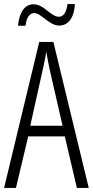

<svg xmlns="http://www.w3.org/2000/svg" viewBox="-20 -919 454 939"><path d="M68 -793H105C109 -834 126 -855 147 -855C183 -855 219 -794 270 -794C311 -794 343 -829 346 -899H310C305 -861 292 -837 268 -837C228 -837 196 -898 144 -898C99 -898 74 -856 68 -793ZM356 0H414L241 -714H172L0 0H58L118 -252H297ZM224 -574 286 -304H128L188 -574C196 -609 202 -637 206 -667C211 -637 217 -609 224 -574Z"/></svg>

Font: Noto Sans Armenian ExtraCondensed Light
Style: Regular
Weight: 300
Width: 2
Designer: Monotype Design Team
Foundry: Monotype Imaging Inc.
Version: Version 2.008